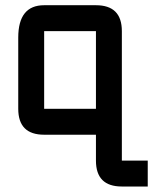

<svg xmlns="http://www.w3.org/2000/svg" viewBox="-20 -508 626 724"><path d="M537.1 195.3H439.5Q341.8 195.3 341.8 97.7V0H146.5Q48.8 0 48.8 -97.7V-366.2Q48.8 -488.3 146.5 -488.3H341.8Q439.5 -488.3 439.5 -390.6V97.7H537.1ZM146.5 -97.7H341.8V-390.6H146.5Z"/></svg>

Font: BabelStone Runic Staveless Rule
Style: Regular
Weight: 400
Designer: Andrew West
Foundry: BabelStone
Version: Version 3.002 March 14, 2022